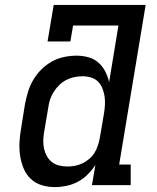

<svg xmlns="http://www.w3.org/2000/svg" viewBox="-20 -755 640 783"><path d="M204 8Q175 8 149.5 0Q124 -8 105 -26Q86 -44 76 -69Q66 -94 62 -120.5Q58 -147 59.5 -175Q61 -203 66 -231L82 -331Q87 -356 94.5 -381Q102 -406 115.5 -429Q129 -452 148.5 -471.5Q168 -491 191.5 -504Q215 -517 241 -522.5Q267 -528 292 -528Q317 -528 340.5 -521.5Q364 -515 381 -500Q398 -485 409 -464Q420 -443 425 -420L463 -651H278L267 -586H174L199 -735H574L466 -84H513V0H355L369 -82Q355 -61 337 -43Q319 -25 297 -13.5Q275 -2 251 3Q227 8 204 8ZM255 -76Q271 -76 286.5 -79Q302 -82 316.5 -89Q331 -96 344 -107Q357 -118 365.5 -132Q374 -146 379 -161Q384 -176 387 -192L404 -292Q407 -310 408 -327.5Q409 -345 406.5 -362Q404 -379 397.5 -395Q391 -411 379.5 -422.5Q368 -434 351 -439Q334 -444 317 -444Q300 -444 283 -440.5Q266 -437 250.5 -429Q235 -421 222 -408.5Q209 -396 199.5 -381Q190 -366 184.5 -350Q179 -334 177 -317L160 -217Q157 -200 156.5 -182.5Q156 -165 159.5 -149Q163 -133 171 -118.5Q179 -104 192 -94Q205 -84 221.5 -80Q238 -76 255 -76Q255 -76 255 -76Q255 -76 255 -76Z"/></svg>

Font: Iosevka Etoile Medium Oblique
Style: Regular
Weight: 500
Italic angle: -9°
Designer: Belleve Invis
Foundry: Belleve Invis
Version: Version 15.5.2; ttfautohint (v1.8.4)